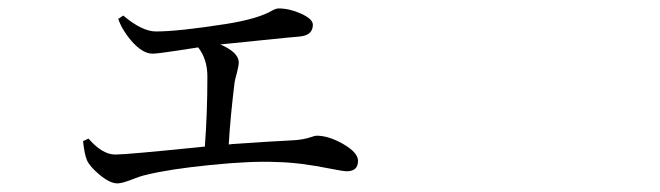

<svg xmlns="http://www.w3.org/2000/svg" viewBox="-20 -467 1540 448"><path d="M253.9 -39.1Q236.3 -39.1 211.9 -59.6Q189.5 -78.1 182.6 -93.8Q176.8 -108.4 173.8 -137.7L186.5 -143.6Q218.8 -106.4 249 -106.4Q276.4 -106.4 458 -125Q463.9 -204.1 463.9 -288.1Q463.9 -329.1 442.4 -356.4Q423.8 -353.5 391.6 -348.6Q347.7 -341.8 335.9 -341.8Q312.5 -341.8 286.1 -372.1Q264.6 -397.5 255.9 -422.9L267.6 -430.7Q311.5 -393.6 343.8 -393.6Q395.5 -393.6 507.8 -411.1Q582 -422.9 615.2 -442.4Q624 -447.3 629.9 -447.3Q655.3 -447.3 681.6 -435.5Q710 -422.9 710 -409.2Q710 -384.8 679.7 -381.8Q671.9 -380.9 647.5 -378.9Q547.9 -369.1 494.1 -363.3Q537.1 -344.7 537.1 -321.3Q537.1 -313.5 532.2 -294.9Q528.3 -281.2 527.3 -274.4Q517.6 -195.3 513.7 -129.9Q516.6 -129.9 522.5 -130.9Q622.1 -137.7 663.1 -139.6Q686.5 -140.6 707 -147.5Q714.8 -150.4 718.8 -150.4Q746.1 -150.4 779.3 -131.8Q815.4 -111.3 815.4 -91.8Q815.4 -67.4 789.1 -67.4Q781.2 -67.4 752 -73.2Q679.7 -87.9 626 -88.9Q567.4 -91.8 470.7 -82Q374 -72.3 319.3 -58.6Q306.6 -55.7 287.1 -47.9Q264.6 -39.1 253.9 -39.1Z"/></svg>

Font: Bpmf GenYo Min R
Style: R
Weight: 400
Foundry: But Ko
Version: Version 1.320